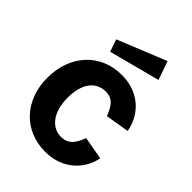

<svg xmlns="http://www.w3.org/2000/svg" viewBox="-220 -858 972 972"><g transform="rotate(45 266.0 -371.5)"><path d="M283 -540C132 -540 26 -427 26 -263C26 -100 133 10 283 10C412 10 487 -75 504 -164L381 -186C365 -143 344 -100 287 -100C218 -100 170 -162 170 -265C170 -366 215 -423 285 -423C340 -423 357 -386 377 -339L504 -360C489 -451 416 -540 283 -540ZM135 -647 158 -581 432 -653 397 -753Z"/></g></svg>

Font: Cheyenne Sans
Style: Bold
Weight: 700
Designer: The Public Sans project authors (U.S. Web Design System), Libre Franklin designed by Pablo Impallari and Rodrigo Fuenzal
Foundry: The Cheyenne Sans Project Authors
Version: Version 2.007